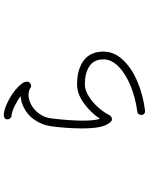

<svg xmlns="http://www.w3.org/2000/svg" viewBox="97 -902 805 1040"><g transform="rotate(-90 500.0 -382.5)"><path d="M740 -225Q740 -167 694.5 -119Q649 -71 576 -40.5Q503 -10 421 0H416Q408 0 402.5 -5Q397 -10 397 -19Q397 -40 416 -42Q486 -51 551.5 -77Q617 -103 657.5 -142Q698 -181 698 -225Q698 -277 660.5 -301.5Q623 -326 563 -326Q532 -326 497.5 -304.5Q463 -283 435.5 -251Q408 -219 395 -191Q393 -187 386.5 -183Q380 -179 375 -179Q366 -179 360 -185Q340 -206 332 -243.5Q324 -281 324 -340Q324 -426 336 -511Q343 -559 370 -598Q397 -637 438 -657Q465 -671 499 -674Q472 -693 443.5 -707Q415 -721 392 -723Q384 -724 378.5 -730.5Q373 -737 373 -746Q373 -755 379.5 -760Q386 -765 396 -765Q424 -765 467.5 -743.5Q511 -722 544 -692Q577 -662 577 -640Q577 -629 570 -623Q563 -617 554 -617Q549 -617 545 -620Q526 -631 505 -631Q483 -631 457 -619Q424 -602 403 -572.5Q382 -543 378 -506Q366 -405 366 -337Q366 -274 376 -244Q409 -294 460 -331Q511 -368 562 -368Q644 -368 692 -332Q740 -296 740 -225Z"/></g></svg>

Font: Tsukimi Rounded Light
Style: Regular
Weight: 300
Designer: Takashi Funayama
Foundry: Takashi Funayama
Version: Version 1.032; ttfautohint (v1.8.3)